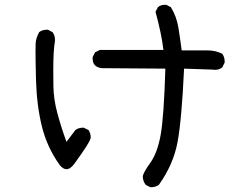

<svg xmlns="http://www.w3.org/2000/svg" viewBox="-20 -719 1040 800"><path d="M610 61H606L587 51Q575 35 575 16Q577 0 606.5 -41Q636 -82 649.5 -157.5Q663 -233 669 -433L403 -435Q366 -440 366 -475V-481L376 -501L396 -511H661Q653 -578 628 -670L638 -689Q649 -699 667 -699H673L692 -689Q716 -650 723.5 -603Q731 -556 737 -509H845Q878 -509 906 -495Q916 -481 916 -464V-458L906 -438Q893 -428 876 -428L865 -429L747 -433Q737 -218 719.5 -125.5Q702 -33 642 51Q629 61 610 61ZM257 -14Q243 -14 229 -31Q176 -105 154.5 -192.5Q133 -280 130 -386Q128 -465 128 -504Q128 -517 128.5 -537.5Q129 -558 143 -585Q156 -595 174 -595H180L199 -585Q209 -571 209 -554V-548Q202 -510 202 -427Q202 -417 202.5 -361.5Q203 -306 219.5 -245.5Q236 -185 257 -128L294 -177Q307 -187 326 -187H329L349 -177Q358 -163 358 -146Q358 -130 290 -37Q273 -14 257 -14Z"/></svg>

Font: Xiaolai Mono SC
Style: Regular
Weight: 400
Monospace: yes
Designer: LXGW / Nozomi Seto
Version: Version 3.113;September 30, 2024